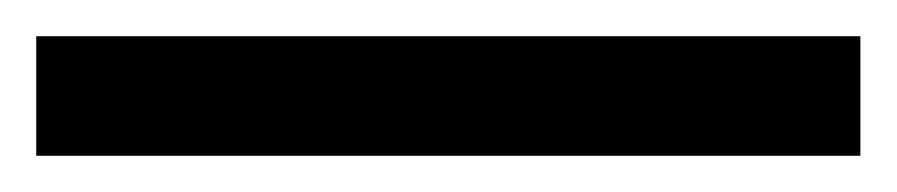

<svg xmlns="http://www.w3.org/2000/svg" viewBox="-20 44 495 106"><path d="M0 64H455V130H0Z"/></svg>

Font: Enriqueta Medium
Style: Regular
Weight: 500
Designer: Viviana Monsalve, Gustavo Ibarra
Foundry: 72Puntos
Version: Version 2.000